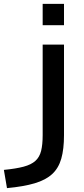

<svg xmlns="http://www.w3.org/2000/svg" viewBox="-105 -750 435 990"><path d="M-85 126Q-23 120 16.5 109.5Q56 99 77.5 79.5Q99 60 107 28Q115 -4 115 -53V-520H225V-53Q225 19 211 68Q197 117 164 147.5Q131 178 74 195Q17 212 -69 220ZM115 -620V-730H225V-620Z"/></svg>

Font: M PLUS 1 Thin Medium
Style: Regular
Weight: 500
Version: Version 1.001